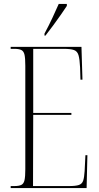

<svg xmlns="http://www.w3.org/2000/svg" viewBox="-20 -951 499 971"><path d="M34 0V-10H52Q76 -10 88 -16Q100 -22 104 -40Q108 -58 108 -95V-618Q108 -656 104 -674Q100 -692 88 -698Q76 -704 52 -704H34V-714H392L397 -548H387L385 -610Q383 -652 377 -672Q371 -692 354 -698Q337 -704 301 -704H148V-380H341V-370H148L147 -10H328Q363 -10 379 -15.5Q395 -21 400.5 -37Q406 -53 408 -86L412 -166H422L418 0ZM205 -781Q228 -824 245 -860.5Q262 -897 277 -931H318V-921Q307 -904 288.5 -877.5Q270 -851 249 -822.5Q228 -794 210 -771H205Z"/></svg>

Font: Noto Serif Display ExtraCondensed ExtraLight
Style: Regular
Weight: 200
Width: 2
Designer: Monotype Design Team
Foundry: Monotype Imaging Inc.
Version: Version 2.009